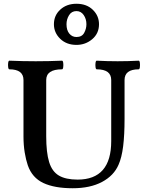

<svg xmlns="http://www.w3.org/2000/svg" viewBox="-20 -989 770 1022"><path d="M367 13Q270 13 210.5 -15Q151 -43 128 -109Q118 -138 111.5 -177.5Q105 -217 105 -263V-563Q105 -620 30 -620Q25 -620 23.5 -631.5Q22 -643 23.5 -654.5Q25 -666 30 -666Q101 -663 170 -663Q240 -663 310 -666Q315 -666 316.5 -654.5Q318 -643 316.5 -631.5Q315 -620 310 -620Q226 -620 226 -563V-264Q226 -177 241.5 -126.5Q257 -76 293.5 -54.5Q330 -33 393 -33Q572 -33 572 -238V-563Q572 -620 495 -620Q490 -620 488.5 -631.5Q487 -643 488.5 -654.5Q490 -666 495 -666Q551 -663 606 -663Q663 -663 718 -666Q723 -666 724.5 -654.5Q726 -643 724.5 -631.5Q723 -620 718 -620Q643 -620 643 -563V-356Q643 -271 635.5 -210.5Q628 -150 611 -112Q586 -54 523 -20.5Q460 13 367 13ZM387 -750Q334 -750 300.5 -782.5Q267 -815 267 -860Q267 -907 301 -938Q335 -969 387 -969Q441 -969 474 -937Q507 -905 507 -860Q507 -811 471 -780.5Q435 -750 387 -750ZM387 -792Q416 -792 428 -814Q440 -836 440 -860Q440 -888 425.5 -909Q411 -930 387 -930Q361 -930 347.5 -908Q334 -886 334 -860Q334 -828 349 -810Q364 -792 387 -792Z"/></svg>

Font: Junicode
Style: Bold
Weight: 700
Designer: Peter S. Baker
Version: Version 2.100; ttfautohint (v1.8.4)